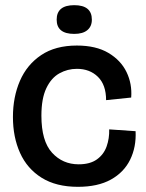

<svg xmlns="http://www.w3.org/2000/svg" viewBox="-20 -709 564 742"><path d="M281 13Q197 13 141 -22Q85 -57 57.5 -118Q30 -179 30 -257Q30 -334 57 -396.5Q84 -459 139 -496Q194 -533 277 -533Q351 -533 399 -504.5Q447 -476 469 -430.5Q491 -385 487 -332L390 -322Q390 -381 358.5 -412Q327 -443 277 -443Q241 -443 209.5 -425.5Q178 -408 159 -368Q140 -328 140 -262Q140 -164 181 -119Q222 -74 284 -74Q328 -74 354.5 -93Q381 -112 392 -143Q403 -174 402 -209L504 -202Q507 -141 483 -92Q459 -43 408.5 -15Q358 13 281 13ZM267 -578Q199 -578 199 -633Q199 -689 267 -689Q335 -689 335 -633Q335 -607 317.5 -592.5Q300 -578 267 -578Z"/></svg>

Font: Bricolage Grotesque 48pt Medium
Style: Regular
Weight: 500
Designer: Mathieu Triay
Foundry: Atelier Triay
Version: Version 1.000; ttfautohint (v1.8.4.7-5d5b);gftools[0.9.32]